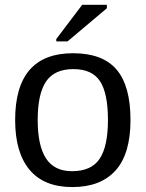

<svg xmlns="http://www.w3.org/2000/svg" viewBox="-20 -756 596 786"><path d="M514.2 -264.6C514.2 -358.1 495.1 -427 457 -471.4C418.9 -515.9 359.5 -538.1 278.8 -538.1C120.9 -538.1 42 -446.9 42 -264.6C42 -175.8 61.7 -107.8 101.1 -60.8C140.5 -13.8 198.7 9.8 275.9 9.8C353.4 9.8 412.4 -12.9 453.1 -58.1C493.8 -103.4 514.2 -172.2 514.2 -264.6ZM421.9 -264.6C421.9 -192.7 410.6 -139.8 387.9 -106C365.3 -72.1 327.6 -55.2 274.9 -55.2C226.4 -55.2 190.8 -72.7 168.2 -107.7C145.6 -142.7 134.3 -195 134.3 -264.6C134.3 -336.3 145.8 -388.9 168.7 -422.6C191.7 -456.3 228.8 -473.1 280.3 -473.1C331.4 -473.1 367.8 -456.6 389.4 -423.6C411.1 -390.5 421.9 -337.6 421.9 -264.6ZM210.4 -586.4H256.3L417.5 -722.2V-736.3H316.4L210.4 -596.2Z"/></svg>

Font: Arimo
Style: Regular
Weight: 400
Designer: Steve Matteson
Foundry: Monotype Imaging Inc.
Version: Version 1.32